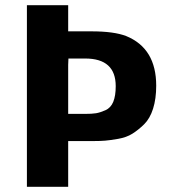

<svg xmlns="http://www.w3.org/2000/svg" viewBox="-20 -715 682 735"><path d="M83 0V-695H241V-595H331Q416 -595 463 -577Q578 -530 578 -387Q578 -337 566 -299Q554 -261 531.5 -239Q509 -217 486.5 -203Q464 -189 432.5 -183.5Q401 -178 382 -176.5Q363 -175 337 -175H241V0ZM241 -279H305Q332 -279 347.5 -281.5Q363 -284 383.5 -293Q404 -302 413.5 -325Q423 -348 423 -385Q423 -491 306 -491H242Q242 -487 241.5 -479Q241 -471 241 -467Z"/></svg>

Font: Coval
Style: Black
Weight: 1000
Foundry: Context Ltd
Version: Version 001.000